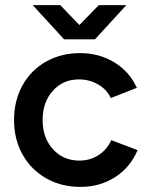

<svg xmlns="http://www.w3.org/2000/svg" viewBox="-20 -720 584 752"><path d="M35 -250Q35 -326 68 -385.5Q101 -445 160 -478.5Q219 -512 294 -512Q368 -512 427.5 -476Q487 -440 516 -376L414 -336Q398 -370 364 -389.5Q330 -409 289 -409Q227 -409 187 -364.5Q147 -320 147 -250Q147 -180 187.5 -135.5Q228 -91 291 -91Q333 -91 366 -112.5Q399 -134 416 -171L519 -132Q490 -64 430.5 -26Q371 12 296 12Q220 12 161 -21.5Q102 -55 68.5 -114.5Q35 -174 35 -250ZM108 -700H216L291 -622L367 -700H475L352 -566H231Z"/></svg>

Font: Oak Sans SemiBold
Style: Regular
Weight: 600
Designer: Erik Kennedy, Walven
Foundry: Erik Kennedy, Walven
Version: Version 1.000